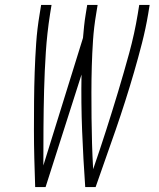

<svg xmlns="http://www.w3.org/2000/svg" viewBox="-20 -755 640 775"><path d="M366 0H324Q316 -113 311.5 -226.5Q307 -340 309 -454L164 0H122Q120 -58 118.5 -115.5Q117 -173 117 -231Q117 -289 117.5 -347Q118 -405 120 -463.5Q122 -522 126 -580.5Q130 -639 140 -698L146 -735H188L182 -698Q170 -621 165 -544.5Q160 -468 158 -391.5Q156 -315 155.5 -239Q155 -163 155 -87L315 -602Q317 -626 319.5 -650Q322 -674 326 -698L332 -735H374L368 -698Q359 -645 355.5 -592.5Q352 -540 350.5 -487.5Q349 -435 349 -383Q349 -331 349.5 -279Q350 -227 351.5 -175.5Q353 -124 356 -72Q383 -150 408 -228Q433 -306 456.5 -384Q480 -462 501.5 -540.5Q523 -619 536 -698L542 -735H584L578 -698Q568 -639 553 -580.5Q538 -522 521 -463.5Q504 -405 485.5 -347Q467 -289 447 -231Q427 -173 406.5 -115.5Q386 -58 366 0Z"/></svg>

Font: Iosevka XLt Ex Obl
Style: Regular
Weight: 200
Width: 7
Italic angle: -9°
Monospace: yes
Designer: Belleve Invis
Foundry: Belleve Invis
Version: Version 32.5.0; ttfautohint (v1.8.4)